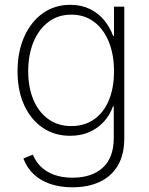

<svg xmlns="http://www.w3.org/2000/svg" viewBox="-20 -567 623 801"><path d="M282.7 214.4Q230 214.4 188.5 200Q147 185.5 119.1 158.4Q91.3 131.3 77.6 94.2L117.2 78.1Q128.4 106.4 150.4 128.2Q172.4 149.9 205.6 162.1Q238.8 174.3 282.7 174.3Q362.8 174.3 408.7 132.6Q454.6 90.8 454.6 8.3V-123H451.2Q438.5 -86.9 413.3 -59.3Q388.2 -31.7 352.8 -16.1Q317.4 -0.5 272.9 -0.5Q208 -0.5 158.7 -33.7Q109.4 -66.9 81.3 -127.4Q53.2 -188 53.2 -269.5Q53.2 -351.1 81.1 -413.6Q108.9 -476.1 158.4 -511.5Q208 -546.9 273.4 -546.9Q319.3 -546.9 354.7 -529.5Q390.1 -512.2 414.6 -482.7Q439 -453.1 451.7 -417.5H455.6V-539.1H498.5V9.8Q498.5 77.6 471.7 123.3Q444.8 168.9 396 191.7Q347.2 214.4 282.7 214.4ZM277.3 -41Q332 -41 372.1 -68.8Q412.1 -96.7 433.8 -147.9Q455.6 -199.2 455.6 -270Q455.6 -338.9 434.1 -392.1Q412.6 -445.3 372.8 -475.6Q333 -505.9 277.3 -505.9Q222.2 -505.9 181.9 -475.3Q141.6 -444.8 119.6 -391.6Q97.7 -338.4 97.7 -270Q97.7 -201.7 119.6 -150.1Q141.6 -98.6 182.1 -69.8Q222.7 -41 277.3 -41Z"/></svg>

Font: Inter 18pt ExtraLight
Style: Regular
Weight: 250
Designer: Rasmus Andersson
Foundry: rsms
Version: Version 4.001;git-66647c0bb